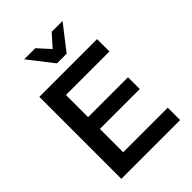

<svg xmlns="http://www.w3.org/2000/svg" viewBox="-263 -1046 1164 1164"><g transform="rotate(-45 318.5 -464.5)"><path d="M194 -306H536V-407H194V-597H567V-703H72V0H576V-106H194ZM404 -929 334 -851 263 -929H168L291 -771H374L497 -929Z"/></g></svg>

Font: Geom Medium
Style: Bold
Weight: 500
Version: Version 1.102